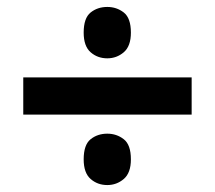

<svg xmlns="http://www.w3.org/2000/svg" viewBox="-20 -629 620 553"><path d="M47 -299V-406H532V-299ZM289 -96Q261 -96 241 -113.5Q221 -131 221 -170Q221 -212 241 -228Q261 -244 289 -244Q316 -244 336.5 -228Q357 -212 357 -170Q357 -131 336.5 -113.5Q316 -96 289 -96ZM289 -461Q261 -461 241 -478.5Q221 -496 221 -535Q221 -577 241 -593Q261 -609 289 -609Q316 -609 336.5 -593Q357 -577 357 -535Q357 -496 336.5 -478.5Q316 -461 289 -461Z"/></svg>

Font: Noto Sans Syriac Eastern
Style: Bold
Weight: 700
Designer: Patrick Giasson and the Monotype Design Team
Foundry: Monotype Imaging Inc.
Version: Version 3.001